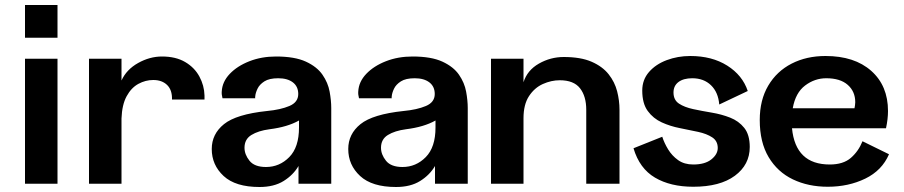

<svg xmlns="http://www.w3.org/2000/svg" viewBox="-20 -735 3617 768"><path d="M80 0V-500H210V0ZM80 -584V-715H210V-584Z M336 0V-500H466V-413Q486 -457 532.5 -483Q579 -509 628 -509Q683 -509 720.5 -487Q758 -465 777.5 -429Q797 -393 798 -353Q798 -344 798 -337H668Q669 -375 648.5 -395Q628 -415 593 -415Q562 -415 533.5 -399.5Q505 -384 486.5 -350Q468 -316 466 -261V0Z M1018 13Q922 13 874.5 -31Q827 -75 827 -139Q827 -199 876 -238.5Q925 -278 1048 -291Q1102 -296 1137.5 -311Q1173 -326 1173 -359Q1173 -389 1151.5 -405.5Q1130 -422 1093 -422Q1057 -422 1037.5 -409.5Q1018 -397 1010 -380Q1002 -363 1001 -350Q1000 -343 1001 -342H870Q866 -357 867 -369Q869 -408 899 -439.5Q929 -471 977.5 -490Q1026 -509 1084 -509Q1159 -509 1203.5 -488.5Q1248 -468 1270 -436Q1292 -404 1298.5 -368.5Q1305 -333 1305 -303V0H1174V-71Q1153 -35 1114.5 -11Q1076 13 1018 13ZM1044 -67Q1098 -67 1137 -106.5Q1176 -146 1176 -225V-253Q1130 -227 1058 -218Q1013 -212 985.5 -195Q958 -178 958 -144Q958 -117 978 -92Q998 -67 1044 -67Z M1564 13Q1468 13 1420.5 -31Q1373 -75 1373 -139Q1373 -199 1422 -238.5Q1471 -278 1594 -291Q1648 -296 1683.5 -311Q1719 -326 1719 -359Q1719 -389 1697.5 -405.5Q1676 -422 1639 -422Q1603 -422 1583.5 -409.5Q1564 -397 1556 -380Q1548 -363 1547 -350Q1546 -343 1547 -342H1416Q1412 -357 1413 -369Q1415 -408 1445 -439.5Q1475 -471 1523.5 -490Q1572 -509 1630 -509Q1705 -509 1749.5 -488.5Q1794 -468 1816 -436Q1838 -404 1844.5 -368.5Q1851 -333 1851 -303V0H1720V-71Q1699 -35 1660.5 -11Q1622 13 1564 13ZM1590 -67Q1644 -67 1683 -106.5Q1722 -146 1722 -225V-253Q1676 -227 1604 -218Q1559 -212 1531.5 -195Q1504 -178 1504 -144Q1504 -117 1524 -92Q1544 -67 1590 -67Z M2235 -507Q2303 -507 2346.5 -488Q2390 -469 2414.5 -438Q2439 -407 2448.5 -370Q2458 -333 2458 -296V0H2325V-296Q2325 -350 2300 -382Q2275 -414 2219 -414Q2185 -414 2151.5 -399Q2118 -384 2096 -350.5Q2074 -317 2074 -262V0H1944V-500H2074V-406Q2089 -454 2135.5 -480.5Q2182 -507 2235 -507Z M2741 -511Q2828 -511 2889 -472.5Q2950 -434 2971 -371L2857 -317Q2853 -366 2824 -394Q2795 -422 2749 -422Q2714 -422 2694 -407Q2674 -392 2674 -365Q2674 -335 2696 -320.5Q2718 -306 2753 -298.5Q2788 -291 2827 -284.5Q2866 -278 2900.5 -264.5Q2935 -251 2957 -223.5Q2979 -196 2979 -147Q2979 -76 2919.5 -32Q2860 12 2753 12Q2662 12 2600 -24.5Q2538 -61 2514 -142L2629 -188Q2637 -163 2652.5 -137.5Q2668 -112 2692.5 -94.5Q2717 -77 2753 -77Q2800 -77 2825.5 -97.5Q2851 -118 2851 -143Q2851 -171 2829 -185.5Q2807 -200 2772.5 -207.5Q2738 -215 2699.5 -222.5Q2661 -230 2627 -245.5Q2593 -261 2571 -291Q2549 -321 2549 -373Q2549 -416 2576 -447Q2603 -478 2647 -494.5Q2691 -511 2741 -511Z M3536 -118Q3508 -53 3441 -20.5Q3374 12 3291 12Q3213 12 3151.5 -17.5Q3090 -47 3054.5 -106.5Q3019 -166 3019 -255Q3019 -335 3053 -392.5Q3087 -450 3146.5 -480.5Q3206 -511 3282 -511Q3398 -511 3465 -451.5Q3532 -392 3532 -291Q3532 -259 3524 -222H3148Q3162 -77 3299 -77Q3353 -77 3383.5 -103.5Q3414 -130 3430 -170ZM3285 -422Q3239 -422 3200.5 -393Q3162 -364 3151 -302H3398Q3399 -308 3400 -314Q3401 -320 3401 -326Q3401 -369 3371 -395.5Q3341 -422 3285 -422Z"/></svg>

Font: Panamera
Style: Bold
Weight: 700
Designer: Bastien Sozeau
Foundry: NBR — Bastien Sozeau
Version: Version 3.002; ttfautohint (v1.8.4.7-5d5b);gftools[0.9.33]